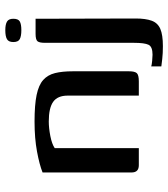

<svg xmlns="http://www.w3.org/2000/svg" viewBox="26 -582 649 742"><g transform="rotate(-90 351.0 -211.5)"><path d="M83 0Q55 0 55 -28V-372Q85 -384 136 -393.5Q187 -403 252 -403Q316 -403 354.5 -395Q393 -387 412.5 -369.5Q432 -352 439 -324Q446 -296 446 -255V-38Q446 -16 439 -8Q432 0 407 0H352V-275Q352 -314 328 -331Q304 -348 252 -348Q227 -348 196 -342Q165 -336 149 -325V0ZM605 -454Q582 -454 570.5 -460Q559 -466 559 -485Q559 -503 570 -509.5Q581 -516 605 -516Q627 -516 638 -509.5Q649 -503 649 -485Q649 -466 638.5 -460Q628 -454 605 -454ZM543 93Q515 93 493.5 90.5Q472 88 465 87V48Q471 50 486 51.5Q501 53 510 53Q541 53 548.5 37.5Q556 22 556 -19V-363Q556 -384 562 -391.5Q568 -399 591 -399H649L650 -12Q650 26 641.5 49.5Q633 73 610 83Q587 93 543 93Z"/></g></svg>

Font: Genos Medium
Style: Regular
Weight: 500
Designer: Robert E. Leuschke
Foundry: Robert E. Leuschke
Version: Version 1.010; ttfautohint (v1.8.3)